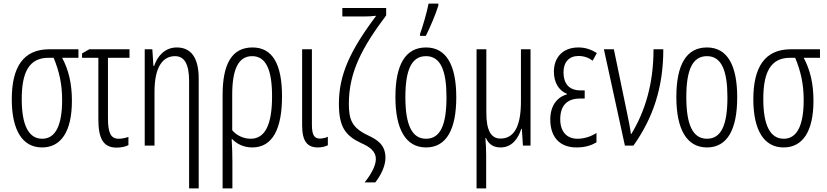

<svg xmlns="http://www.w3.org/2000/svg" viewBox="-20 -804 4566 1060"><path d="M377 -248C377 -342 359 -418 323 -485H413V-532H252C109 -532 45 -434 45 -256C45 -85 104 10 212 10C316 10 377 -76 377 -248ZM100 -257C100 -406 141 -485 248 -485H276C307 -411 323 -339 323 -252C323 -111 286 -38 213 -38C139 -38 100 -111 100 -257Z M695 -532H473L433 -509V-485H523V-147C523 -42 548 11 624 11C648 11 677 5 689 -3V-48C672 -42 652 -38 635 -38C591 -38 576 -72 576 -152V-485H695Z M956 -542C890 -542 849 -494 831 -440H827L821 -532H779V0H833V-298C833 -433 878 -494 946 -494C997 -494 1024 -452 1024 -357V236H1077V-370C1077 -488 1033 -542 956 -542Z M1537 -272C1537 -454 1482 -542 1374 -542C1259 -542 1209 -449 1209 -280V236H1263V90C1263 54 1262 13 1259 -36H1262C1289 -8 1327 10 1373 10C1486 10 1537 -95 1537 -272ZM1372 -494C1449 -494 1482 -418 1482 -272C1482 -117 1444 -38 1364 -38C1324 -38 1285 -57 1262 -85V-281C1262 -419 1295 -494 1372 -494Z M1702 -532H1648V-113C1648 -23 1677 10 1735 10C1755 10 1773 6 1790 -2V-49C1781 -44 1762 -39 1746 -39C1717 -39 1702 -56 1702 -115Z M2108 67C2108 -7 2060 -34 2009 -58C1921 -100 1906 -146 1906 -232C1906 -408 1982 -546 2112 -719V-760H1870V-713H1984C2010 -713 2036 -714 2057 -717C1912 -524 1851 -390 1851 -231C1851 -103 1887 -55 1974 -14C2019 6 2055 29 2055 75C2055 114 2024 165 1993 203H2052C2083 163 2108 113 2108 67Z M2299 -606H2331C2355 -654 2384 -722 2400 -773V-784H2346C2340 -748 2312 -650 2299 -617ZM2499 -267C2499 -443 2445 -542 2332 -542C2217 -542 2163 -445 2163 -268C2163 -91 2220 10 2332 10C2445 10 2499 -90 2499 -267ZM2218 -268C2218 -416 2251 -494 2332 -494C2413 -494 2445 -413 2445 -267C2445 -112 2410 -38 2332 -38C2253 -38 2218 -117 2218 -268Z M2909 -532H2856V-243C2856 -106 2818 -39 2743 -39C2691 -39 2665 -84 2665 -181V-532H2611V236H2664V56C2664 29 2663 -4 2660 -42H2663C2679 -6 2705 10 2744 10C2806 10 2841 -39 2858 -93H2861L2867 0H2909Z M3208 -305H3185C3121 -305 3091 -343 3091 -405C3091 -461 3122 -495 3174 -495C3204 -495 3231 -485 3252 -469L3275 -511C3244 -531 3211 -542 3173 -542C3092 -542 3038 -492 3038 -408C3038 -351 3063 -305 3110 -286V-283C3054 -267 3018 -219 3018 -144C3018 -54 3064 10 3163 10C3212 10 3245 -2 3273 -18V-70C3248 -53 3209 -38 3169 -38C3108 -38 3073 -78 3073 -146C3073 -221 3111 -260 3182 -260H3208Z M3314 -532 3430 0H3477C3585 -152 3642 -320 3642 -532H3588C3588 -342 3542 -191 3466 -65H3463C3459 -98 3449 -147 3442 -180L3369 -532Z M4050 -267C4050 -443 3996 -542 3883 -542C3768 -542 3714 -445 3714 -268C3714 -91 3771 10 3883 10C3996 10 4050 -90 4050 -267ZM3769 -268C3769 -416 3802 -494 3883 -494C3964 -494 3996 -413 3996 -267C3996 -112 3961 -38 3883 -38C3804 -38 3769 -117 3769 -268Z M4471 -248C4471 -342 4453 -418 4417 -485H4507V-532H4346C4203 -532 4139 -434 4139 -256C4139 -85 4198 10 4306 10C4410 10 4471 -76 4471 -248ZM4194 -257C4194 -406 4235 -485 4342 -485H4370C4401 -411 4417 -339 4417 -252C4417 -111 4380 -38 4307 -38C4233 -38 4194 -111 4194 -257Z"/></svg>

Font: Noto Sans UI Condensed Light
Style: Regular
Weight: 300
Width: 3
Designer: Monotype Design Team
Foundry: Monotype Imaging Inc.
Version: Version 1.901